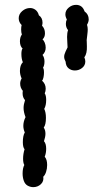

<svg xmlns="http://www.w3.org/2000/svg" viewBox="-20 -770 440 790"><path d="M341 -649Q341 -641 339 -625Q339 -621 337.5 -612.5Q336 -604 337 -598Q337 -593 337.5 -579Q338 -565 335.5 -553.5Q333 -542 327 -534Q331 -526 331 -517Q331 -501 318 -490.5Q305 -480 288 -480Q273 -480 262 -489Q251 -498 250 -516Q244 -527 244 -536Q244 -546 250 -558.5Q256 -571 258 -575Q258 -584 257 -595Q256 -606 256 -618Q256 -635 260 -646Q251 -657 251 -672Q251 -682 255 -690Q249 -701 249 -711Q249 -727 262.5 -738.5Q276 -750 293 -750Q319 -750 328 -723Q345 -711 345 -690Q345 -680 338 -668Q341 -659 341 -649ZM174 -91Q174 -76 169.5 -62.5Q165 -49 158 -43Q161 -24 148 -12Q135 0 117 0Q105 0 94 -6Q83 -12 78 -26Q73 -40 73 -56Q73 -78 80 -91Q75 -100 75 -117Q75 -136 81 -156Q74 -164 74 -185Q74 -212 82 -225Q76 -239 76 -252Q76 -270 85 -288Q77 -309 77 -326Q77 -340 83 -358Q73 -369 73 -386Q73 -393 74 -396Q63 -409 63 -426Q63 -437 69 -447Q62 -463 62 -478Q62 -502 74 -514Q68 -528 68 -548Q68 -564 73 -571Q68 -574 65 -582Q62 -590 62 -600Q62 -617 70 -628Q67 -636 67 -649Q67 -659 69 -667Q57 -679 57 -695Q57 -712 71.5 -724.5Q86 -737 104 -737Q116 -737 126 -729.5Q136 -722 140 -707Q155 -697 155 -676Q155 -672 153 -664Q165 -652 165 -633Q165 -617 155 -608Q160 -604 164 -594.5Q168 -585 168 -574Q168 -556 155 -544Q163 -533 163 -517Q163 -501 157 -491Q161 -487 161 -471Q161 -462 159 -452Q157 -442 153 -438Q168 -425 168 -405Q168 -394 164 -386Q170 -377 170 -359Q170 -336 162 -322Q169 -308 169 -285Q169 -257 160 -245Q167 -235 167 -220Q167 -207 161 -189Q170 -179 170 -158Q170 -140 164 -125Q174 -114 174 -91Z"/></svg>

Font: Pangolin
Style: Regular
Weight: 400
Designer: Kevin Burke
Foundry: Google, Inc.
Version: Version 1.101